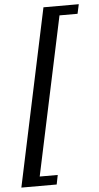

<svg xmlns="http://www.w3.org/2000/svg" viewBox="-61 -742 510 994"><g transform="rotate(-5 194.0 -245.0)"><path d="M192.4 214.8H8.8L204.1 -705.1H387.7L377 -656.2H283.2L108.4 166H202.1Z"/></g></svg>

Font: Crimson Pro Medium
Style: Italic
Weight: 500
Italic angle: -12°
Designer: Jacques Le Bailly
Foundry: Baron von Fonthausen
Version: Version 1.003